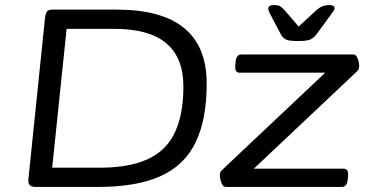

<svg xmlns="http://www.w3.org/2000/svg" viewBox="-20 -738 1454 758"><path d="M119 0Q89 0 92 -30L158 -670Q160 -685 165.5 -692.5Q171 -700 187 -700H441Q796 -700 796 -408Q796 -265 751.5 -174.5Q707 -84 612.5 -42Q518 0 366 0ZM186 -76H374Q548 -76 626 -152Q704 -228 704 -397Q704 -624 433 -624H243ZM871 0Q860 0 854 -16.5Q848 -33 848 -46Q848 -51 849.5 -56.5Q851 -62 861 -71L1264 -451H925Q906 -451 909 -481L910 -493Q913 -523 932 -523H1375Q1386 -523 1392 -507Q1398 -491 1398 -477Q1398 -472 1396.5 -466.5Q1395 -461 1385 -452L982 -72H1337Q1357 -72 1354 -42L1353 -30Q1350 0 1330 0ZM1280 -718Q1301 -718 1301 -706Q1301 -702 1298 -697Q1295 -692 1285 -678L1229 -602Q1220 -590 1207 -583Q1194 -576 1156 -576Q1119 -576 1107 -583Q1095 -590 1089 -602L1049 -678Q1039 -696 1039 -704Q1039 -718 1062 -718Q1079 -718 1086.5 -713Q1094 -708 1107 -694L1159 -633L1225 -694Q1240 -708 1252 -713Q1264 -718 1280 -718Z"/></svg>

Font: Asap Expanded Expanded Regular
Style: Italic
Weight: 400
Width: 7
Italic angle: -6°
Designer: Pablo Cosgaya
Foundry: Omnibus-Type
Version: Version 3.001; ttfautohint (v1.8.4.7-5d5b)